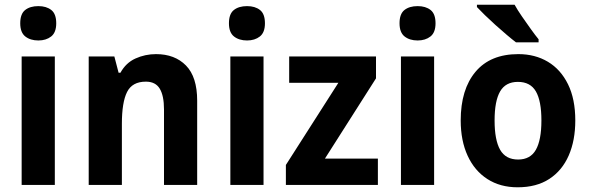

<svg xmlns="http://www.w3.org/2000/svg" viewBox="-20 -879 2506 816"><path d="M143 -853Q177 -853 198 -836.5Q219 -820 219 -780Q219 -741 197.5 -724Q176 -707 143 -707Q109 -707 87.5 -724Q66 -741 66 -780Q66 -820 87 -836.5Q108 -853 143 -853ZM213 -639V-93H72V-639Z M643 -649Q723 -649 770.5 -600.5Q818 -552 818 -451V-93H677V-414Q677 -472 659 -502Q641 -532 600 -532Q542 -532 520 -488Q498 -444 498 -353V-93H357V-639H466L484 -570H492Q515 -612 556 -630.5Q597 -649 643 -649Z M1030 -853Q1064 -853 1085 -836.5Q1106 -820 1106 -780Q1106 -741 1084.5 -724Q1063 -707 1030 -707Q996 -707 974.5 -724Q953 -741 953 -780Q953 -820 974 -836.5Q995 -853 1030 -853ZM1100 -639V-93H959V-639Z M1586 -93H1195V-178L1418 -527H1209V-639H1578V-546L1361 -205H1586Z M1755 -853Q1789 -853 1810 -836.5Q1831 -820 1831 -780Q1831 -741 1809.5 -724Q1788 -707 1755 -707Q1721 -707 1699.5 -724Q1678 -741 1678 -780Q1678 -820 1699 -836.5Q1720 -853 1755 -853ZM1825 -639V-93H1684V-639Z M2425 -367Q2425 -282 2397 -218Q2369 -154 2314.5 -118.5Q2260 -83 2180 -83Q2106 -83 2051.5 -118Q1997 -153 1967.5 -217Q1938 -281 1938 -367Q1938 -499 2001 -574Q2064 -649 2183 -649Q2254 -649 2308.5 -616.5Q2363 -584 2394 -521Q2425 -458 2425 -367ZM2082 -367Q2082 -284 2105.5 -242.5Q2129 -201 2182 -201Q2234 -201 2257.5 -242.5Q2281 -284 2281 -367Q2281 -450 2257.5 -490.5Q2234 -531 2181 -531Q2129 -531 2105.5 -490.5Q2082 -450 2082 -367ZM2167 -859Q2179 -837 2198 -809.5Q2217 -782 2236 -755.5Q2255 -729 2269 -712V-699H2173Q2156 -712 2133 -731.5Q2110 -751 2085.5 -773Q2061 -795 2040.5 -815Q2020 -835 2007 -849V-859Z"/></svg>

Font: Noto Sans Telugu UI SemiCondensed
Style: Bold
Weight: 700
Width: 4
Designer: Jelle Bosma - Monotype Design Team
Foundry: Monotype Imaging Inc.
Version: Version 2.005; ttfautohint (v1.8.4.7-5d5b)